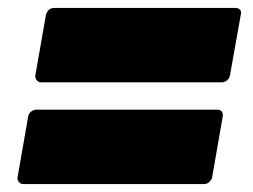

<svg xmlns="http://www.w3.org/2000/svg" viewBox="-20 -561 640 485"><path d="M540 -353H84Q77 -353 73 -358Q69 -363 69 -369L96 -523Q101 -541 117 -541H573Q589 -541 589 -528L561 -371Q560 -364 554 -358.5Q548 -353 540 -353ZM495 -96H39Q32 -96 28 -101Q24 -106 24 -111L51 -266Q52 -274 58.5 -279Q65 -284 72 -284H528Q543 -284 543 -269L516 -114Q515 -107 509 -101.5Q503 -96 495 -96Z"/></svg>

Font: YamahaIndonesia935. App Black
Style: Italic
Weight: 900
Italic angle: -10°
Designer: Dalton Maag Ltd
Foundry: Dalton Maag Ltd
Version: Version 1.002; January 01, 2024; Regular/Italic